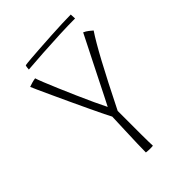

<svg xmlns="http://www.w3.org/2000/svg" viewBox="-222 -864 975 975"><g transform="rotate(-45 266.0 -376.5)"><path d="M250 -244.5Q245.5 -252 230.5 -282.8Q215.5 -313.5 195 -357Q174.5 -400.5 152.2 -448.2Q130 -496 110.2 -539Q90.5 -582 77.2 -611.2Q64 -640.5 62 -646Q73 -650 85 -653.5Q97 -657 110.5 -659Q113.5 -648.5 126.2 -616.5Q139 -584.5 157.8 -540.5Q176.5 -496.5 197 -449.8Q217.5 -403 236.5 -362Q255.5 -321 268.5 -295.5Q276.5 -310.5 294 -345.5Q311.5 -380.5 334 -425.2Q356.5 -470 379.2 -515Q402 -560 420.5 -596.8Q439 -633.5 448 -651.5Q462.5 -645 473.5 -636.2Q484.5 -627.5 492.5 -620.5Q462 -575.5 412.5 -483.8Q363 -392 290 -245.5V-127Q290 -105 290 -76.8Q290 -48.5 290.5 -25.2Q291 -2 291.5 6Q286 6.5 280.5 6.8Q275 7 270 7Q257.5 7 242 5Q242 -15 243.2 -58Q244.5 -101 246.5 -151.5Q248.5 -202 250 -244.5ZM469 -730.5Q421.5 -730.5 358 -727.8Q294.5 -725 231.2 -721Q168 -717 119.5 -713Q119.5 -718.5 120.8 -727.2Q122 -736 124 -739.5Q135.5 -741.5 166.2 -744Q197 -746.5 238 -749.2Q279 -752 322.8 -754.5Q366.5 -757 405 -758.5Q443.5 -760 467.5 -760Z"/></g></svg>

Font: Grandstander Thin
Style: Regular
Weight: 100
Designer: Tyler Finck
Foundry: Etcetera Type Co
Version: Version 1.200; ttfautohint (v1.8.3)